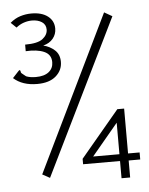

<svg xmlns="http://www.w3.org/2000/svg" viewBox="-54 -730 657 844"><g transform="rotate(-5 275.0 -308.0)"><path d="M115 -375Q50 -375 11 -410L36 -437L42 -443L47 -439Q46 -432 51 -427.5Q56 -423 69 -413Q86 -406 112 -406Q149 -406 169 -422Q189 -438 189 -465Q189 -499 158 -512.5Q127 -526 77 -523V-552Q133 -552 155 -569.5Q177 -587 177 -610Q177 -632 159.5 -643.5Q142 -655 116 -655Q98 -655 80 -649Q62 -643 46 -630L22 -653Q43 -671 67 -678.5Q91 -686 116 -686Q162 -686 188.5 -665.5Q215 -645 215 -611Q215 -586 199.5 -567Q184 -548 156 -541Q185 -534 206 -515Q227 -496 227 -463Q227 -426 198 -400.5Q169 -375 115 -375ZM135 41 102 23 435 -663 470 -643ZM448 -6H285V-30L456 -234H486V-36H537V-5H486V70H448ZM448 -36V-175L332 -36Z"/></g></svg>

Font: Inconsolata SemiExpanded Light
Style: Regular
Weight: 300
Width: 6
Monospace: yes
Designer: Raph Levien, Cyreal, Brenton Simpson
Foundry: Raph Levien, Cyreal, Google
Version: Version 3.001; ttfautohint (v1.8.2.53-6de2)